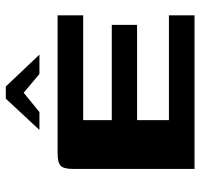

<svg xmlns="http://www.w3.org/2000/svg" viewBox="-34 -640 674 645"><g transform="rotate(-90 302.5 -317.0)"><path d="M58 0V-408Q58 -440 69 -450Q80 -460 112 -460H574V-374H222V-278H542V-193H222V-86H574V0ZM189 -521 294 -634H335L442 -521H377L314 -574L249 -521Z"/></g></svg>

Font: Genos Thin
Style: Bold
Weight: 700
Version: Version 1.010